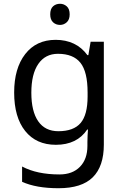

<svg xmlns="http://www.w3.org/2000/svg" viewBox="-20 -757 655 1017"><path d="M275 -546Q328 -546 370.5 -526Q413 -506 443 -465H448L460 -536H530V9Q530 124 471.5 182Q413 240 290 240Q172 240 97 206V125Q176 167 295 167Q364 167 403.5 126.5Q443 86 443 16V-5Q443 -17 444 -39.5Q445 -62 446 -71H442Q388 10 276 10Q172 10 113.5 -63Q55 -136 55 -267Q55 -395 113.5 -470.5Q172 -546 275 -546ZM287 -472Q220 -472 183 -418.5Q146 -365 146 -266Q146 -167 182.5 -114.5Q219 -62 289 -62Q370 -62 407 -105.5Q444 -149 444 -246V-267Q444 -377 406 -424.5Q368 -472 287 -472ZM298 -737Q318 -737 333.5 -723.5Q349 -710 349 -681Q349 -653 333.5 -639Q318 -625 298 -625Q276 -625 261 -639Q246 -653 246 -681Q246 -710 261 -723.5Q276 -737 298 -737Z"/></svg>

Font: Noto Sans Old North Arabian
Style: Regular
Weight: 400
Designer: Monotype Design Team
Foundry: Monotype Imaging Inc.
Version: Version 2.001; ttfautohint (v1.8.4.7-5d5b)